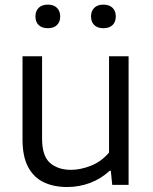

<svg xmlns="http://www.w3.org/2000/svg" viewBox="-20 -780 644 810"><path d="M263 9Q207.5 9 165.2 -10.8Q123 -30.5 99 -74.8Q75 -119 75 -191.5V-542.5H157.5V-195.5Q157.5 -121.5 191.2 -92.5Q225 -63.5 279.5 -63.5Q320 -63.5 364 -81Q408 -98.5 440 -136.5V-542.5H522.5V0H453.5L447.5 -59.5H442.5Q406 -25.5 359.8 -8.2Q313.5 9 263 9ZM416 -661Q391.5 -661 377.8 -674.2Q364 -687.5 364 -710.5Q364 -733.5 377.8 -747Q391.5 -760.5 416 -760.5Q441 -760.5 454.8 -747Q468.5 -733.5 468.5 -710.5Q468.5 -687.5 454.8 -674.2Q441 -661 416 -661ZM182 -661Q157 -661 143.2 -674.2Q129.5 -687.5 129.5 -710.5Q129.5 -733.5 143.2 -747Q157 -760.5 182 -760.5Q206.5 -760.5 220.2 -747Q234 -733.5 234 -710.5Q234 -687.5 220.2 -674.2Q206.5 -661 182 -661Z"/></svg>

Font: Encode Sans SemiExpanded SemiExpanded
Style: Regular
Weight: 400
Width: 6
Designer: Multiple Designers
Foundry: Impallari Type
Version: Version 3.000; ttfautohint (v1.8.3) -l 8 -r 50 -G 200 -x 14 